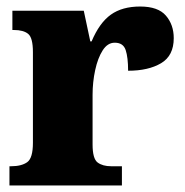

<svg xmlns="http://www.w3.org/2000/svg" viewBox="-20 -569 567 589"><path d="M9 0V-59H14Q46 -59 63.5 -71.5Q81 -84 81 -131V-409Q81 -453 66.5 -465Q52 -477 22 -477H18V-536H237L257 -442H261Q285 -499 320 -524Q355 -549 410 -549Q465 -549 489 -521Q513 -493 513 -452Q513 -398 474 -375Q435 -352 373 -352Q373 -393 365.5 -415.5Q358 -438 332 -438Q310 -438 295 -414.5Q280 -391 272 -354Q264 -317 264 -278V-126Q264 -82 279.5 -70.5Q295 -59 321 -59H354V0Z"/></svg>

Font: Noto Serif Myanmar SemiCondensed Black
Style: Regular
Weight: 900
Width: 4
Designer: Ben Mitchell and the Monotype Design Team
Foundry: Monotype Imaging Inc.
Version: Version 2.106; ttfautohint (v1.8.4.7-5d5b)